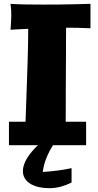

<svg xmlns="http://www.w3.org/2000/svg" viewBox="-20 -755 513 1006"><path d="M355 201.2Q328.6 214.8 299.3 222.9Q270 231 237.8 231Q210 231 185.1 225.6Q160.2 220.2 141.4 209.2Q122.6 198.2 111.3 181.6Q100.1 165 100.1 142.1Q100.1 123.5 106.7 105.5Q113.3 87.4 124.3 70.1Q135.3 52.7 149.2 36.6Q163.1 20.5 178.2 5.9H26.9V-117.2H113.8Q114.7 -142.6 116 -178.7Q117.2 -214.8 118.7 -256.8Q120.1 -298.8 121.8 -344.7Q123.5 -390.6 124.8 -436.3Q126 -481.9 127 -524.9Q127.9 -567.9 127.9 -604Q104.5 -603 81.5 -601.8Q58.6 -600.6 35.2 -599.1Q36.6 -620.1 37.8 -638.4Q39.1 -656.7 39.1 -674.8Q39.1 -689 38.3 -703.4Q37.6 -717.8 35.2 -734.9Q70.3 -732.4 114.7 -731.7Q159.2 -731 206.1 -731Q252.9 -731 297.1 -731.4Q341.3 -731.9 376.5 -732.9Q417.5 -733.9 454.1 -734.9V-606.9Q391.1 -609.9 329.1 -609.9H326.2Q326.2 -589.4 325.9 -552.5Q325.7 -515.6 325.7 -470Q325.7 -424.3 325.2 -373.5Q324.7 -322.8 324.7 -274.9Q324.7 -227.1 324.5 -185.8Q324.2 -144.5 324.2 -117.2H431.2V5.9H257.8Q236.8 38.1 222.7 73.7Q208.5 109.4 204.1 146Q242.2 143.6 279.8 138.9Q317.4 134.3 355 126Z"/></svg>

Font: Galindo
Style: Regular
Weight: 400
Version: Version 1.000